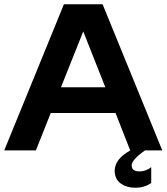

<svg xmlns="http://www.w3.org/2000/svg" viewBox="-20 -708 784 904"><path d="M372 -560 267 -297H476ZM594 0H593L524 -176H219L149 0H0L281 -688H463L744 0H663Q600 44 600 71Q600 99 637 99Q668 99 692 79V154Q659 176 619 176Q576 176 548 155.5Q520 135 520 96Q520 41 594 0Z"/></svg>

Font: Roundo SemiBold
Style: Regular
Weight: 600
Designer: Namrata Goyal (Gurmukhi), Shiva Nallaperumal (Latin)
Foundry: Indian Type Foundry
Version: Version 1.000;PS 1.0;hotconv 1.0.88;makeotf.lib2.5.647800